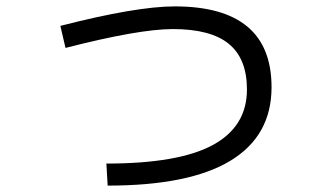

<svg xmlns="http://www.w3.org/2000/svg" viewBox="-20 -563 1040 601"><path d="M169 -482Q407 -543 527 -543Q830 -543 830 -290Q830 -138 701.5 -60Q573 18 317 18L313 -51Q539 -51 646 -109Q753 -167 753 -283Q753 -379 696.5 -425.5Q640 -472 521 -472Q415 -472 185 -413Z"/></svg>

Font: M PLUS 1p
Style: Regular
Weight: 400
Version: Version 1.062